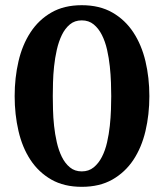

<svg xmlns="http://www.w3.org/2000/svg" viewBox="-20 -703 627 735"><path d="M405.8 -335Q405.8 -356.4 404.8 -386.5Q403.8 -416.5 400.4 -448.7Q397 -481 389.9 -512.5Q382.8 -543.9 370.1 -569.1Q357.4 -594.2 338.6 -609.6Q319.8 -625 293 -625Q266.1 -625 247.6 -609.6Q229 -594.2 216.8 -569.1Q204.6 -543.9 197.5 -512.5Q190.4 -481 187 -448.7Q183.6 -416.5 182.9 -386.7Q182.1 -356.9 182.1 -335Q182.1 -313 182.9 -283.2Q183.6 -253.4 187 -221.4Q190.4 -189.5 197.5 -158.2Q204.6 -127 216.8 -102.3Q229 -77.6 247.6 -62.3Q266.1 -46.9 293 -46.9Q319.8 -46.9 338.6 -62.3Q357.4 -77.6 370.1 -102.3Q382.8 -127 389.9 -158.2Q397 -189.5 400.4 -221.4Q403.8 -253.4 404.8 -283.4Q405.8 -313.5 405.8 -335ZM551.8 -335Q551.8 -264.6 536.9 -201.4Q522 -138.2 490.5 -90.8Q459 -43.5 410.2 -15.6Q361.3 12.2 293 12.2Q225.1 12.2 176.5 -15.6Q127.9 -43.5 96.7 -90.8Q65.4 -138.2 50.8 -201.4Q36.1 -264.6 36.1 -335Q36.1 -405.3 50.8 -468.3Q65.4 -531.2 96.7 -579.1Q127.9 -627 176.5 -655Q225.1 -683.1 293 -683.1Q361.3 -683.1 410.2 -655Q459 -627 490.5 -579.1Q522 -531.2 536.9 -468.3Q551.8 -405.3 551.8 -335Z"/></svg>

Font: Charis SIL
Style: Bold
Weight: 700
Foundry: SIL International
Version: Version 4.112